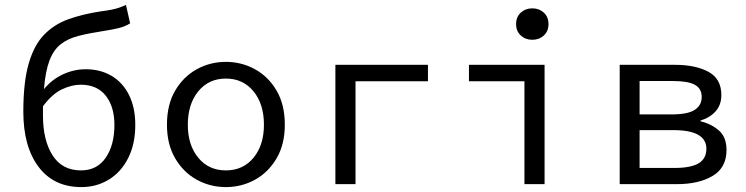

<svg xmlns="http://www.w3.org/2000/svg" viewBox="-20 -750 3040 782"><path d="M155 -279Q155 -179 194 -117.5Q233 -56 310 -56Q375 -56 410.5 -107.5Q446 -159 446 -241Q446 -316 410.5 -360.5Q375 -405 309 -405Q272 -405 232 -386Q192 -367 155 -317Q155 -308 155 -298.5Q155 -289 155 -279ZM311 12Q199 12 137 -70.5Q75 -153 75 -295Q75 -416 97 -491.5Q119 -567 160 -609Q201 -651 258 -671.5Q315 -692 386 -703Q416 -707 433.5 -710.5Q451 -714 464.5 -718.5Q478 -723 493 -730L510 -655Q490 -642 463 -635.5Q436 -629 403 -624Q344 -615 300.5 -604Q257 -593 227.5 -570Q198 -547 181.5 -503.5Q165 -460 159 -387Q192 -427 237 -447.5Q282 -468 329 -468Q389 -468 434.5 -441Q480 -414 505.5 -363Q531 -312 531 -241Q531 -164 502.5 -107Q474 -50 424 -19Q374 12 311 12Z M900 12Q836 12 781.5 -18Q727 -48 693.5 -105Q660 -162 660 -242Q660 -324 693.5 -381Q727 -438 781.5 -468Q836 -498 900 -498Q964 -498 1018.5 -468Q1073 -438 1106.5 -381Q1140 -324 1140 -242Q1140 -162 1106.5 -105Q1073 -48 1018.5 -18Q964 12 900 12ZM900 -56Q970 -56 1012.5 -107.5Q1055 -159 1055 -242Q1055 -326 1012.5 -378Q970 -430 900 -430Q830 -430 787.5 -378Q745 -326 745 -242Q745 -159 787.5 -107.5Q830 -56 900 -56Z M1346 0V-486H1723V-419H1428V0Z M2116 0V-419H1890V-486H2198V0ZM2148 -588Q2120 -588 2101 -605.5Q2082 -623 2082 -652Q2082 -681 2101 -698.5Q2120 -716 2148 -716Q2176 -716 2195 -698.5Q2214 -681 2214 -652Q2214 -623 2195 -605.5Q2176 -588 2148 -588Z M2504 0V-486H2729Q2813 -486 2865.5 -457.5Q2918 -429 2918 -363Q2918 -323 2895 -297Q2872 -271 2833 -259V-256Q2876 -246 2907.5 -219Q2939 -192 2939 -139Q2939 -67 2882.5 -33.5Q2826 0 2737 0ZM2585 -284H2715Q2781 -284 2809.5 -302.5Q2838 -321 2838 -355Q2838 -389 2810.5 -404.5Q2783 -420 2721 -420H2585ZM2585 -66H2728Q2794 -66 2825.5 -85Q2857 -104 2857 -144Q2857 -220 2723 -220H2585Z"/></svg>

Font: SauceCodePro NFM
Style: Regular
Weight: 400
Monospace: yes
Designer: Paul D. Hunt, Teo Tuominen
Foundry: Adobe
Version: Version 2.042;hotconv 1.1.0;makeotfexe 2.6.0;Nerd Fonts 3.3.